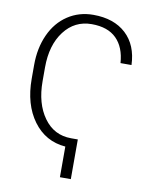

<svg xmlns="http://www.w3.org/2000/svg" viewBox="-96 -792 826 1042"><g transform="rotate(10 316.5 -271.5)"><path d="M367.2 178.2H307.1V9.3Q196.3 0.5 129.9 -89.8Q63.5 -180.2 63.5 -321.8V-397.5Q63.5 -490.7 97.2 -564.9Q130.9 -639.2 192.9 -680.2Q254.9 -721.2 333.5 -721.2Q447.3 -721.2 513.7 -659.7Q580.1 -598.1 584 -488.8H523.4Q517.6 -575.2 470 -622.6Q422.4 -669.9 333.5 -669.9Q239.7 -669.9 181.9 -594Q124 -518.1 124 -395V-318.4Q124 -195.8 179.9 -118.2Q235.8 -40.5 330.1 -40.5H367.2Z"/></g></svg>

Font: Roboto-Light
Style: Regular
Weight: 300
Designer: Google
Version: Version 2.137; 2017